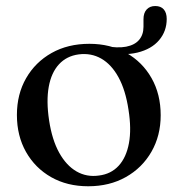

<svg xmlns="http://www.w3.org/2000/svg" viewBox="-20 -622 604 653"><path d="M547 -557.5Q547 -516 521.2 -485.5Q495.5 -455 447.5 -443.2Q399.5 -431.5 332.5 -445Q326 -446.5 322.5 -449.2Q319 -452 319 -456.5Q319 -461.5 323 -464.5Q327 -467.5 334 -466Q379.5 -457.5 409 -463.2Q438.5 -469 453.2 -486.5Q468 -504 468 -531V-556.5Q468 -578 478.8 -589.8Q489.5 -601.5 508 -601.5Q527 -601.5 537 -590Q547 -578.5 547 -557.5ZM284 -473Q355 -473 409.8 -442Q464.5 -411 495.5 -356.2Q526.5 -301.5 526.5 -230Q526.5 -160.5 495 -105.8Q463.5 -51 408 -19.8Q352.5 11.5 280 11.5Q208.5 11.5 154 -19.5Q99.5 -50.5 68.5 -105.2Q37.5 -160 37.5 -231Q37.5 -301.5 68.8 -356Q100 -410.5 155.5 -441.8Q211 -473 284 -473ZM316.5 -25Q357.5 -30 383.5 -58.2Q409.5 -86.5 418.5 -134.8Q427.5 -183 417 -249Q407 -315.5 383 -359.2Q359 -403 324.2 -422.8Q289.5 -442.5 247.5 -437Q206.5 -431.5 180.5 -403.2Q154.5 -375 145.8 -326.8Q137 -278.5 147 -212.5Q157 -146.5 181.2 -102.8Q205.5 -59 240.2 -39Q275 -19 316.5 -25Z"/></svg>

Font: Fraunces 48pt
Style: Regular
Weight: 400
Version: Version 1.000;[b76b70a41]